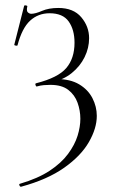

<svg xmlns="http://www.w3.org/2000/svg" viewBox="-20 -429 428 724"><path d="M60 275Q56 276 53.5 270.5Q51 265 55 264Q123 244 167 215Q211 186 236.5 151.5Q262 117 272.5 83Q283 49 283 19Q283 -12 272.5 -41.5Q262 -71 237.5 -90Q213 -109 170 -109Q158 -109 145.5 -108Q133 -107 119 -103Q116 -102 114 -108Q112 -114 116 -115Q199 -136 230 -172.5Q261 -209 261 -268Q261 -317 239 -348Q217 -379 167 -379Q124 -379 93.5 -351Q63 -323 46 -258Q45 -256 39 -257Q33 -258 34 -261L71 -407Q73 -410 78.5 -408.5Q84 -407 83 -405Q79 -388 85 -382.5Q91 -377 98 -377Q113 -377 138.5 -388Q164 -399 200 -399Q257 -399 286.5 -364Q316 -329 316 -285Q316 -248 299 -213.5Q282 -179 250.5 -153.5Q219 -128 175 -119L193 -131Q245 -131 278.5 -111Q312 -91 328.5 -59Q345 -27 345 8Q345 55 315 107Q285 159 222 203.5Q159 248 60 275Z"/></svg>

Font: Cormorant Garamond Light
Style: Regular
Weight: 300
Designer: Christian Thalmann (Catharsis Fonts)
Foundry: Catharsis Fonts
Version: Version 4.001